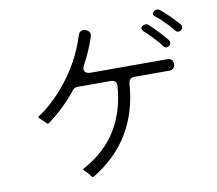

<svg xmlns="http://www.w3.org/2000/svg" viewBox="-88 -908 1175 1038"><g transform="rotate(-10 500.0 -388.5)"><path d="M915 -675Q910 -682 904.5 -688Q899 -694 893 -702Q876 -720 858 -737.5Q840 -755 820 -770Q804 -785 820 -798Q828 -804 838 -804Q847 -804 854 -798Q860 -793 866 -787.5Q872 -782 879 -776Q898 -759 915.5 -741Q933 -723 950 -703Q957 -695 955.5 -686Q954 -677 946 -671Q938 -666 932 -666Q923 -666 915 -675ZM332 22 326 14Q325 12 325 12L308 -7L305 -10L299 -15Q291 -22 300 -27Q421 -93 483.5 -195Q546 -297 556 -434Q558 -449 549 -458Q540 -467 525 -467H342Q326 -467 316 -455Q248 -369 158 -302Q150 -296 143 -303L118 -328Q118 -328 115 -331L109 -336Q101 -342 110 -347Q158 -379 203 -423.5Q248 -468 285.5 -519Q323 -570 351.5 -626.5Q380 -683 397 -739Q407 -770 438 -762L439 -761Q453 -757 459 -746.5Q465 -736 460 -722Q448 -684 432.5 -649Q417 -614 399 -580Q386 -557 393.5 -543.5Q401 -530 427 -530H847Q861 -530 869.5 -521.5Q878 -513 878 -499Q878 -485 869.5 -476Q861 -467 847 -467H655Q625 -467 622 -436Q601 -130 347 25Q338 30 332 22ZM836 -604Q827 -618 815 -631Q798 -650 781 -667.5Q764 -685 745 -702Q729 -717 745 -730Q753 -736 762 -736Q772 -736 779 -730Q784 -725 790 -719Q796 -713 804 -706Q816 -693 828 -681Q840 -669 851 -656Q857 -649 862 -643Q867 -637 872 -631Q879 -623 877.5 -614Q876 -605 868 -599Q860 -594 854 -594Q843 -594 836 -604Z"/></g></svg>

Font: Higure Gothic
Style: Regular
Weight: 400
Designer: Yoshimichi Ohira
Foundry: Positype
Version: Version 1.000